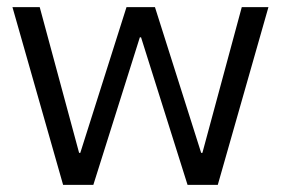

<svg xmlns="http://www.w3.org/2000/svg" viewBox="-20 -520 790 540"><path d="M157.5 0 15 -500H91.7L202.5 -90H205.8L335.8 -500H415.8L545.8 -90H549.2L660 -500H735L592.5 0H507.5L376.7 -415H373.3L242.5 0Z"/></svg>

Font: Funnel Sans Light Light
Style: Regular
Weight: 300
Version: Version 1.000